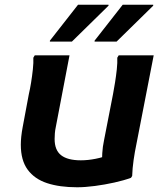

<svg xmlns="http://www.w3.org/2000/svg" viewBox="-20 -780 696 812"><path d="M68 -168Q68 -184 70 -203Q72 -222 76 -243L102 -382Q107 -403 111.5 -431Q116 -459 119 -487Q122 -515 121 -536L127 -546H274L216 -243Q213 -229 212 -216Q211 -203 211 -192Q211 -145 238.5 -123.5Q266 -102 322 -102Q352 -102 384.5 -108.5Q417 -115 443 -126L412 -84Q411 -105 412.5 -132Q414 -159 420 -187L458 -382Q462 -403 466.5 -431Q471 -459 474 -487Q477 -515 476 -536L482 -546H630L557 -171Q550 -138 545 -103Q540 -68 539 -36L534 -28Q504 -17 463.5 -8Q423 1 381.5 6.5Q340 12 306 12Q232 12 179 -5.5Q126 -23 97 -62.5Q68 -102 68 -168ZM380 -604V-608L499 -760H628V-756L473 -604ZM191 -604V-608L310 -760H439V-756L284 -604Z"/></svg>

Font: Kufam SemiBold
Style: Italic
Weight: 600
Italic angle: -11°
Designer: Artur Schmal
Foundry: Original Type
Version: Version 1.301; ttfautohint (v1.8.3)